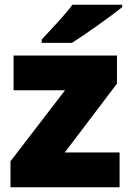

<svg xmlns="http://www.w3.org/2000/svg" viewBox="-20 -786 547 806"><path d="M493 -756V-766H284C251 -721 189 -657 155 -620V-606H282C336 -640 446 -718 493 -756ZM482 0V-146H252L471 -435V-553H37V-407H253L24 -109V0Z"/></svg>

Font: Noto Sans Lao Looped Black
Style: Regular
Weight: 900
Designer: Mark Frömberg, Ben Mitchell
Foundry: The Fontpad Ltd
Version: Version 1.002